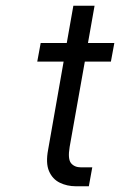

<svg xmlns="http://www.w3.org/2000/svg" viewBox="-20 -650 419 670"><path d="M302 -66 290 0H245Q214 0 188.5 -12.5Q163 -25 151 -53Q139 -81 148 -128L202 -435H110L122 -500H213L236 -630H310L287 -500H379L367 -435H276L223 -137Q216 -95 228 -80.5Q240 -66 263 -66Z"/></svg>

Font: Overused Grotesk
Style: Italic
Weight: 400
Italic angle: -10°
Version: Version 0.003